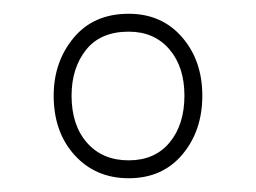

<svg xmlns="http://www.w3.org/2000/svg" viewBox="-20 -578 372 279"><path d="M167 -319Q119 -319 88.5 -352.5Q58 -386 58 -439Q58 -488 87 -523Q116 -558 167 -558Q215 -558 244.5 -524Q274 -490 274 -439Q274 -388 245 -353.5Q216 -319 167 -319ZM167 -345Q205 -345 226.5 -371Q248 -397 248 -439Q248 -481 226 -506.5Q204 -532 167 -532Q126 -532 105 -505.5Q84 -479 84 -439Q84 -396 106.5 -370.5Q129 -345 167 -345Z"/></svg>

Font: Noto Sans SemiCondensed Thin
Style: Italic
Weight: 100
Width: 4
Italic angle: -12°
Designer: Monotype Design Team
Foundry: Monotype Imaging Inc.
Version: Version 2.013; ttfautohint (v1.8.4.7-5d5b)